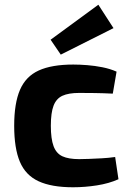

<svg xmlns="http://www.w3.org/2000/svg" viewBox="-20 -780 549 812"><path d="M290 -507Q317 -507 349 -504.5Q381 -502 413.5 -495.5Q446 -489 473 -477L457 -384Q417 -386 380.5 -386.5Q344 -387 315 -387Q270 -387 244 -375Q218 -363 206.5 -333Q195 -303 195 -248Q195 -193 206.5 -162Q218 -131 244 -119Q270 -107 315 -107Q331 -107 356 -108Q381 -109 410 -110.5Q439 -112 467 -116L481 -22Q441 -4 390 4Q339 12 289 12Q198 12 143 -13.5Q88 -39 64 -96Q40 -153 40 -248Q40 -343 64.5 -400Q89 -457 144 -482Q199 -507 290 -507ZM396 -760 460 -661 237 -549 194 -612Z"/></svg>

Font: Exo 2
Style: Bold
Weight: 700
Designer: Natanael Gama
Foundry: Natanael Gama
Version: Version 2.010